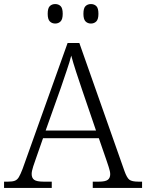

<svg xmlns="http://www.w3.org/2000/svg" viewBox="-22 -926 720 946"><path d="M-2 0V-31H18Q39 -31 51 -35.5Q63 -40 71 -53.5Q79 -67 89 -93L311 -714H369L591 -84Q603 -50 615.5 -40.5Q628 -31 660 -31H678V0H435V-31H465Q497 -31 509 -40Q521 -49 521 -68Q521 -81 513.5 -103.5Q506 -126 502 -138L465 -245H190L154 -142Q149 -129 141.5 -105.5Q134 -82 134 -69Q134 -49 146.5 -40Q159 -31 193 -31H233V0ZM203 -283H451L382 -485Q368 -526 353 -572Q338 -618 329 -652Q322 -623 306.5 -578Q291 -533 278 -494ZM426 -810Q410 -810 399.5 -820.5Q389 -831 389 -858Q389 -886 399.5 -896Q410 -906 426 -906Q442 -906 452.5 -896Q463 -886 463 -858Q463 -831 452.5 -820.5Q442 -810 426 -810ZM250 -810Q234 -810 223.5 -820.5Q213 -831 213 -858Q213 -886 223.5 -896Q234 -906 250 -906Q266 -906 276.5 -896Q287 -886 287 -858Q287 -831 276.5 -820.5Q266 -810 250 -810Z"/></svg>

Font: Noto Serif Hentaigana Light
Style: Regular
Weight: 300
Designer: Kazuhiro Yamada
Foundry: nipponia
Version: Version 1.000; ttfautohint (v1.8.4.7-5d5b)